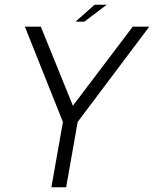

<svg xmlns="http://www.w3.org/2000/svg" viewBox="-20 -787 648 807"><path d="M246 -270.5H303.5L607.5 -675H538L282.5 -337.5H288.5L151.5 -675H84.5ZM196 0H258L312.5 -308.5H250.5ZM297.5 -696H334.5L428.5 -767H377.5Z"/></svg>

Font: Anybody UltraCondensed Thin Light
Style: Italic
Weight: 300
Italic angle: -10°
Version: Version 1.111